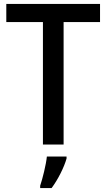

<svg xmlns="http://www.w3.org/2000/svg" viewBox="-20 -734 541 975"><path d="M303 0V-622H488V-714H12V-622H198V0ZM318 71V61H218C214 102 196 174 184 209V221H242C275 177 306 114 318 71Z"/></svg>

Font: Noto Sans Thai Looped SemiCondensed Medium
Style: Regular
Weight: 500
Width: 4
Designer: Sasikarn Vongin, Ben Mitchell
Foundry: The Fontpad Ltd
Version: Version 1.001